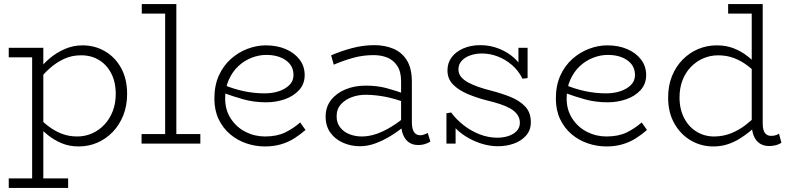

<svg xmlns="http://www.w3.org/2000/svg" viewBox="-20 -706 3896 944"><path d="M367 14Q320 14 282.5 -2Q245 -18 214 -43Q183 -68 158 -95V-141Q183 -113 214 -88.5Q245 -64 281 -49.5Q317 -35 360 -35Q399 -35 433.5 -50.5Q468 -66 494 -94Q520 -122 534.5 -160Q549 -198 549 -244Q549 -304 526 -347Q503 -390 464 -412.5Q425 -435 376 -434Q333 -434 295 -416.5Q257 -399 224.5 -370Q192 -341 165 -305V-355Q189 -389 223 -418Q257 -447 298.5 -465Q340 -483 386 -483Q446 -483 496 -454Q546 -425 575.5 -371.5Q605 -318 605 -244Q605 -186 586 -138.5Q567 -91 534 -57Q501 -23 458.5 -4.5Q416 14 367 14ZM23 218V171H315V218ZM138 210V-471H193V210ZM23 -424V-471H191V-424Z M792 -7V-686H847V-7ZM676 0V-47H965V0ZM677 -639V-686H845V-639Z M1282 14Q1236 14 1191.5 -1Q1147 -16 1111.5 -46Q1076 -76 1055 -120Q1034 -164 1034 -221Q1034 -286 1056 -334.5Q1078 -383 1115 -416Q1152 -449 1197 -466Q1242 -483 1287 -483Q1342 -483 1385 -464.5Q1428 -446 1453 -413Q1478 -380 1478 -337Q1478 -293 1450.5 -263Q1423 -233 1380 -218Q1337 -203 1289 -203Q1229 -203 1177 -217.5Q1125 -232 1077 -250L1076 -290Q1127 -269 1177.5 -258Q1228 -247 1282 -247Q1318 -247 1349.5 -257Q1381 -267 1402 -287Q1423 -307 1423 -337Q1423 -383 1385.5 -409.5Q1348 -436 1289 -436Q1253 -436 1217 -422Q1181 -408 1152 -381Q1123 -354 1105 -314Q1087 -274 1087 -222Q1087 -165 1115 -122.5Q1143 -80 1187.5 -57.5Q1232 -35 1283 -35Q1341 -35 1381.5 -54.5Q1422 -74 1456 -104L1482 -67Q1456 -44 1426.5 -25.5Q1397 -7 1361.5 3.5Q1326 14 1282 14Z M2035 7Q2009 7 1990.5 -6Q1972 -19 1962 -43.5Q1952 -68 1952 -103V-306Q1952 -354 1933 -382.5Q1914 -411 1884 -423Q1854 -435 1817 -435Q1764 -435 1716 -421.5Q1668 -408 1621 -388L1608 -434Q1657 -455 1711 -469.5Q1765 -484 1821 -484Q1873 -484 1915 -466Q1957 -448 1981 -408.5Q2005 -369 2005 -304V-106Q2005 -73 2015.5 -57Q2026 -41 2046 -41Q2057 -41 2066.5 -45Q2076 -49 2083 -52L2096 -10Q2087 -4 2071.5 1.5Q2056 7 2035 7ZM1750 13Q1706 13 1667 -4Q1628 -21 1604.5 -53.5Q1581 -86 1581 -133Q1581 -180 1607.5 -214Q1634 -248 1678.5 -266.5Q1723 -285 1778 -285Q1835 -285 1881 -272.5Q1927 -260 1977 -242V-200Q1922 -221 1875.5 -230Q1829 -239 1784 -240Q1745 -241 1711.5 -229Q1678 -217 1656.5 -193.5Q1635 -170 1635 -134Q1635 -102 1652.5 -79.5Q1670 -57 1698.5 -46Q1727 -35 1759 -35Q1793 -35 1829 -47Q1865 -59 1902.5 -82Q1940 -105 1977 -135L1976 -92Q1940 -62 1902 -38.5Q1864 -15 1825.5 -1Q1787 13 1750 13Z M2428 13Q2392 13 2355 2.5Q2318 -8 2285 -26.5Q2252 -45 2227.5 -68Q2203 -91 2191 -116L2220 -101V0H2175V-149L2198 -153Q2224 -118 2260 -90Q2296 -62 2338.5 -45.5Q2381 -29 2425 -29Q2454 -29 2479 -37Q2504 -45 2520 -61.5Q2536 -78 2536 -102Q2536 -125 2523.5 -142.5Q2511 -160 2489 -172.5Q2467 -185 2438 -194.5Q2409 -204 2375 -212Q2324 -225 2280 -243.5Q2236 -262 2208 -290Q2180 -318 2180 -360Q2180 -396 2200 -423.5Q2220 -451 2257 -467.5Q2294 -484 2342 -484Q2389 -484 2432.5 -467Q2476 -450 2508 -421Q2540 -392 2556 -357L2529 -373V-471H2574V-322L2549 -319Q2529 -359 2497 -386.5Q2465 -414 2427 -428.5Q2389 -443 2350 -443Q2318 -443 2291.5 -433.5Q2265 -424 2249.5 -406.5Q2234 -389 2234 -365Q2234 -344 2246.5 -328.5Q2259 -313 2281 -301Q2303 -289 2331.5 -279Q2360 -269 2392 -261Q2443 -248 2488.5 -230Q2534 -212 2562 -182.5Q2590 -153 2590 -105Q2590 -66 2566.5 -39.5Q2543 -13 2506.5 0Q2470 13 2428 13Z M2961 14Q2915 14 2870.5 -1Q2826 -16 2790.5 -46Q2755 -76 2734 -120Q2713 -164 2713 -221Q2713 -286 2735 -334.5Q2757 -383 2794 -416Q2831 -449 2876 -466Q2921 -483 2966 -483Q3021 -483 3064 -464.5Q3107 -446 3132 -413Q3157 -380 3157 -337Q3157 -293 3129.5 -263Q3102 -233 3059 -218Q3016 -203 2968 -203Q2908 -203 2856 -217.5Q2804 -232 2756 -250L2755 -290Q2806 -269 2856.5 -258Q2907 -247 2961 -247Q2997 -247 3028.5 -257Q3060 -267 3081 -287Q3102 -307 3102 -337Q3102 -383 3064.5 -409.5Q3027 -436 2968 -436Q2932 -436 2896 -422Q2860 -408 2831 -381Q2802 -354 2784 -314Q2766 -274 2766 -222Q2766 -165 2794 -122.5Q2822 -80 2866.5 -57.5Q2911 -35 2962 -35Q3020 -35 3060.5 -54.5Q3101 -74 3135 -104L3161 -67Q3135 -44 3105.5 -25.5Q3076 -7 3040.5 3.5Q3005 14 2961 14Z M3487 14Q3427 14 3376.5 -15.5Q3326 -45 3295.5 -99Q3265 -153 3265 -226Q3265 -285 3284 -332Q3303 -379 3336.5 -413Q3370 -447 3413 -465Q3456 -483 3504 -483Q3551 -483 3588.5 -468Q3626 -453 3657 -428.5Q3688 -404 3713 -376V-331Q3687 -359 3656.5 -382.5Q3626 -406 3590 -420Q3554 -434 3511 -434Q3472 -434 3437.5 -419Q3403 -404 3376.5 -376.5Q3350 -349 3335.5 -311Q3321 -273 3321 -227Q3321 -168 3344.5 -124Q3368 -80 3407.5 -57Q3447 -34 3495 -35Q3539 -36 3576.5 -51.5Q3614 -67 3646.5 -92Q3679 -117 3706 -145V-96Q3688 -77 3664.5 -58Q3641 -39 3614 -22.5Q3587 -6 3555.5 4Q3524 14 3487 14ZM3762 12Q3721 12 3698.5 -16.5Q3676 -45 3676 -98V-686H3730V-100Q3730 -66 3741 -52Q3752 -38 3770 -38Q3783 -38 3793.5 -41Q3804 -44 3810 -49L3822 -4Q3812 3 3796 7.5Q3780 12 3762 12ZM3560 -639V-686H3727V-639Z"/></svg>

Font: BioRhyme ExtraBold Light
Style: Regular
Weight: 300
Version: Version 1.600;gftools[0.9.33]